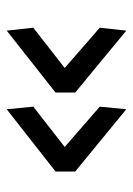

<svg xmlns="http://www.w3.org/2000/svg" viewBox="70 -538 405 586"><g transform="rotate(-90 273.0 -244.5)"><path d="M473 -62 284 -218V-278L473 -427L482 -346L359 -250L482 -143ZM233 -62 43 -218V-278L233 -427L241 -346L118 -250L241 -143Z"/></g></svg>

Font: Cairo Medium
Style: Regular
Weight: 500
Designer: Mohamed Gaber, Accademia di Belle Arti di Urbino
Foundry: Kief Type Foundry, Accademia di Belle Arti di Urbino
Version: Version 3.117